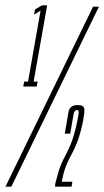

<svg xmlns="http://www.w3.org/2000/svg" viewBox="-60 -699 390 719"><path d="M27 -375H77.5L81 -393.5H66L116.5 -679H97L71 -663.5L67.5 -644L92 -659.5L45 -393.5H30.5ZM-39.5 0H-17.5L310.5 -674H288.5ZM146 0H208L211 -18.5H171.5Q172.5 -27 178.5 -50.8Q184.5 -74.5 202 -110Q223 -147 234 -180.5Q245 -214 251.5 -249Q257 -277.5 255.8 -291.5Q254.5 -305.5 230.5 -305.5Q201 -305.5 196.5 -279.8Q192 -254 182.5 -198.5H203Q212.5 -255.5 215.5 -271.2Q218.5 -287 228 -287Q233 -287 234.5 -282.2Q236 -277.5 230.5 -250.5Q224.5 -218.5 215 -187.5Q205.5 -156.5 187 -120.5Q167.5 -85 159 -55.8Q150.5 -26.5 147.5 -13.5Z"/></svg>

Font: Anybody UltraCondensed ExtraLight
Style: Italic
Weight: 250
Width: 1
Italic angle: -10°
Version: Version 1.113;gftools[0.9.25]